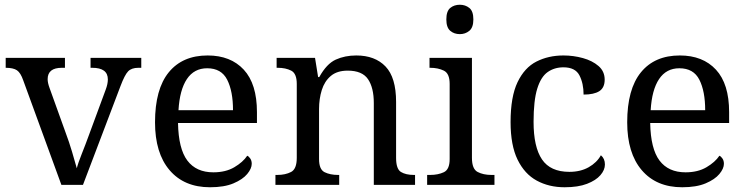

<svg xmlns="http://www.w3.org/2000/svg" viewBox="-20 -780 3146 810"><path d="M78 -441Q67 -473 51.5 -483.5Q36 -494 4 -494V-536H254V-494H241Q181 -494 181 -446Q181 -438 183 -429Q185 -420 189 -409L257 -220Q271 -183 284 -139.5Q297 -96 304 -70Q309 -91 325 -131Q341 -171 354 -207L426 -402Q435 -426 435 -445Q435 -494 369 -494H362V-536H576V-494H564Q535 -494 520.5 -479Q506 -464 488 -416L330 0H239Z M866 10Q757 10 695.5 -62Q634 -134 634 -264Q634 -404 692 -475Q750 -546 856 -546Q953 -546 1008.5 -486Q1064 -426 1064 -307V-261H731Q733 -152 770.5 -102.5Q808 -53 880 -53Q932 -53 968.5 -74.5Q1005 -96 1023 -123Q1030 -120 1036 -111Q1042 -102 1042 -89Q1042 -69 1023 -46Q1004 -23 965 -6.5Q926 10 866 10ZM963 -315Q963 -395 938.5 -443.5Q914 -492 854 -492Q799 -492 768.5 -446.5Q738 -401 733 -315Z M1142 0V-42H1150Q1184 -42 1208 -54.5Q1232 -67 1232 -114V-426Q1232 -470 1208.5 -482Q1185 -494 1152 -494H1147V-536H1309L1322 -455H1327Q1358 -511 1396.5 -528.5Q1435 -546 1483 -546Q1562 -546 1606.5 -499.5Q1651 -453 1651 -350V-114Q1651 -67 1671.5 -54.5Q1692 -42 1726 -42H1731V0H1557V-345Q1557 -410 1532.5 -446Q1508 -482 1447 -482Q1402 -482 1375.5 -459.5Q1349 -437 1337.5 -400Q1326 -363 1326 -320V-109Q1326 -65 1349.5 -53.5Q1373 -42 1406 -42H1411V0Z M1920 -636Q1896 -636 1879.5 -650Q1863 -664 1863 -698Q1863 -733 1879.5 -746.5Q1896 -760 1920 -760Q1943 -760 1960 -746.5Q1977 -733 1977 -698Q1977 -664 1960 -650Q1943 -636 1920 -636ZM1782 0V-42H1795Q1828 -42 1852.5 -53.5Q1877 -65 1877 -109V-426Q1877 -470 1852.5 -482Q1828 -494 1795 -494H1792V-536H1971V-114Q1971 -67 1995 -54.5Q2019 -42 2053 -42H2066V0Z M2362 10Q2296 10 2244.5 -18Q2193 -46 2163.5 -106.5Q2134 -167 2134 -265Q2134 -372 2163.5 -433.5Q2193 -495 2243.5 -520.5Q2294 -546 2357 -546Q2399 -546 2439 -535Q2479 -524 2505 -501.5Q2531 -479 2531 -444Q2531 -410 2508.5 -395.5Q2486 -381 2442 -381Q2442 -428 2424.5 -462Q2407 -496 2357 -496Q2319 -496 2290.5 -476Q2262 -456 2246.5 -406Q2231 -356 2231 -266Q2231 -160 2266.5 -107.5Q2302 -55 2382 -55Q2429 -55 2463.5 -74.5Q2498 -94 2515 -125Q2532 -111 2532 -86Q2532 -63 2513 -41Q2494 -19 2456.5 -4.5Q2419 10 2362 10Z M2858 10Q2749 10 2687.5 -62Q2626 -134 2626 -264Q2626 -404 2684 -475Q2742 -546 2848 -546Q2945 -546 3000.5 -486Q3056 -426 3056 -307V-261H2723Q2725 -152 2762.5 -102.5Q2800 -53 2872 -53Q2924 -53 2960.5 -74.5Q2997 -96 3015 -123Q3022 -120 3028 -111Q3034 -102 3034 -89Q3034 -69 3015 -46Q2996 -23 2957 -6.5Q2918 10 2858 10ZM2955 -315Q2955 -395 2930.5 -443.5Q2906 -492 2846 -492Q2791 -492 2760.5 -446.5Q2730 -401 2725 -315Z"/></svg>

Font: Noto Serif Dives Akuru
Style: Regular
Weight: 400
Designer: Fernando Caro
Foundry: Fernando Caro
Version: Version 2.000; ttfautohint (v1.8.4.7-5d5b)